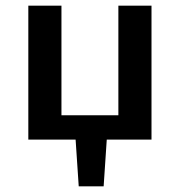

<svg xmlns="http://www.w3.org/2000/svg" viewBox="-20 -493 635 678"><path d="M515 -473V0H357L346 165H258L247 0H80V-473H197V-86H398V-473Z"/></svg>

Font: Ysabeau SC
Style: Bold
Weight: 700
Designer: Christian Thalmann (Catharsis Fonts)
Version: Version 0.003